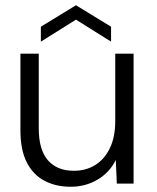

<svg xmlns="http://www.w3.org/2000/svg" viewBox="-20 -701 600 733"><path d="M250 12Q193 12 149.5 -11Q106 -34 82 -81.5Q58 -129 58 -203V-496H128V-211Q128 -129 163 -89Q198 -49 262 -49Q308 -49 343.5 -71Q379 -93 399.5 -135.5Q420 -178 420 -239V-496H490V0H426L422 -90Q398 -42 352 -15Q306 12 250 12ZM136 -542V-599L270 -681L404 -599V-542L270 -626Z"/></svg>

Font: DM Sans 24pt Light
Style: Regular
Weight: 300
Designer: Colophon Foundry, Jonny Pinhorn
Foundry: Colophon Foundry
Version: Version 4.004;gftools[0.9.30]